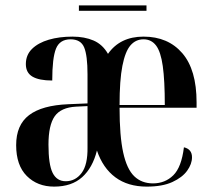

<svg xmlns="http://www.w3.org/2000/svg" viewBox="-20 -683 788 713"><path d="M181 10Q119 10 79.5 -29.5Q40 -69 40 -144Q40 -219 88 -255.5Q136 -292 234 -296L305 -299V-407Q305 -477 292.5 -507Q280 -537 242 -537Q202 -537 188 -502.5Q174 -468 174 -384Q125 -384 100.5 -398.5Q76 -413 76 -445Q76 -479 99 -501.5Q122 -524 161 -535.5Q200 -547 249 -547Q294 -547 327.5 -532.5Q361 -518 381 -483Q426 -547 513 -547Q604 -547 657 -485.5Q710 -424 710 -303V-283H424Q424 -178 437.5 -116.5Q451 -55 478.5 -28.5Q506 -2 548 -2Q593 -2 623.5 -32Q654 -62 663 -136Q693 -129 693 -99Q693 -74 675 -49Q657 -24 620 -7Q583 10 525 10Q455 10 408.5 -24.5Q362 -59 340 -124Q324 -60 285 -25Q246 10 181 10ZM592 -293Q592 -384 584.5 -437.5Q577 -491 559.5 -514Q542 -537 513 -537Q484 -537 464.5 -514.5Q445 -492 434.5 -438.5Q424 -385 424 -293ZM224 -10Q260 -10 283 -40.5Q306 -71 305 -136V-289L263 -287Q206 -284 183 -251Q160 -218 160 -146Q160 -72 175.5 -41Q191 -10 224 -10ZM273 -643V-663H524V-643Z"/></svg>

Font: Noto Serif Display Condensed SemiBold
Style: Regular
Weight: 600
Width: 3
Designer: Monotype Design Team
Foundry: Monotype Imaging Inc.
Version: Version 2.009